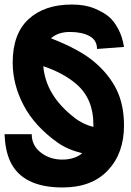

<svg xmlns="http://www.w3.org/2000/svg" viewBox="-25 -764 576 847"><path d="M522 -210Q522 -88 451 -12.5Q380 63 251 63Q74 63 20 -52Q-2 -100 -5 -172H115Q115 -122 155 -91Q195 -60 249.5 -60Q304 -60 338 -88Q273 -104 229 -135Q128 -207 79.5 -299Q31 -391 31 -488Q31 -615 101 -679.5Q171 -744 292 -744Q350 -744 391 -727Q432 -710 455 -690.5Q478 -671 496.5 -636.5Q515 -602 522 -557L403 -548Q403 -587 369.5 -605Q336 -623 283.5 -623Q231 -623 200 -595Q326 -546 391 -491Q456 -436 489 -369Q522 -302 522 -210ZM302 -246Q339 -216 387 -204V-215Q387 -328 312 -393Q255 -442 166 -472Q177 -343 302 -246Z"/></svg>

Font: Viga
Style: Regular
Weight: 400
Designer: Oscar Yáñez
Foundry: Fontstage
Version: Version 1.001